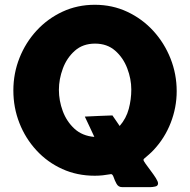

<svg xmlns="http://www.w3.org/2000/svg" viewBox="-20 -724 791 799"><path d="M35.6 -347.7Q35.6 -418.5 61 -482.7Q86.4 -546.9 132.3 -596.7Q178.2 -646.5 240 -675.3Q301.8 -704.1 374.5 -704.1Q447.8 -704.1 510 -674.8Q572.3 -645.5 618.2 -595.2Q664.1 -544.9 689.7 -480.2Q715.3 -415.5 715.3 -344.7Q715.3 -276.9 690.4 -212.9Q665.5 -148.9 619.1 -99.6Q609.9 -89.8 600.1 -81.3Q590.3 -72.8 580.6 -64.5Q577.1 -62 577.1 -58.6Q577.1 -54.7 586.2 -42Q595.2 -29.3 607.4 -13.2Q619.6 2.9 628.7 17.3Q637.7 31.7 637.7 39.1Q637.7 49.8 626 52.2Q614.3 54.7 606.9 54.7H487.8Q472.7 54.7 465.1 41Q457.5 27.3 453.1 13.9Q448.7 0.5 441.9 0.5Q441.4 0.5 440.9 0.7Q440.4 1 439.5 1Q423.3 3.9 407.2 5.6Q391.1 7.3 374.5 7.3Q300.8 7.3 239 -20.8Q177.2 -48.8 131.6 -98.4Q85.9 -147.9 60.8 -211.9Q35.6 -275.9 35.6 -347.7ZM447.8 -243.7Q455.6 -232.9 462.9 -221.9Q470.2 -210.9 478 -199.7Q505.4 -231.4 515.9 -271Q526.4 -310.5 526.4 -351.6Q526.4 -395.5 509.5 -439.7Q492.7 -483.9 459.2 -513.2Q425.8 -542.5 375.5 -542.5Q324.7 -542.5 291.3 -512.7Q257.8 -482.9 241.5 -438.7Q225.1 -394.5 225.1 -350.1Q225.1 -305.2 241.2 -261.7Q257.3 -218.3 290 -188.2Q322.8 -158.2 372.6 -154.3Q362.8 -175.8 352.8 -196.8Q342.8 -217.8 333 -238.8Q361.8 -240.2 390.6 -241.5Q419.4 -242.7 447.8 -243.7Z"/></svg>

Font: Belanosima SemiBold
Style: Regular
Weight: 600
Designer: The DocRepair Project, Santiago Orozco
Foundry: Google
Version: Version 2.000